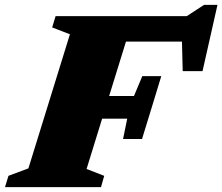

<svg xmlns="http://www.w3.org/2000/svg" viewBox="-52 -764 908 784"><path d="M606.5 -453 567.5 -325 528 -196.5H450.5L467.5 -279.5H238L266.5 -372H495L529 -453ZM775 -473.5H694L689.5 -656L714.5 -594H348L378 -698H710.5L781 -744H836ZM301.5 -74 373.5 -46 360.5 0H-31.5L-17.5 -46L64 -76.5L233.5 -624L161 -652L175 -698H494.5Z"/></svg>

Font: Newsreader 9pt ExtraBold
Style: Italic
Weight: 800
Italic angle: -17°
Designer: Hugues Gentile
Foundry: Production Type
Version: Version 1.003